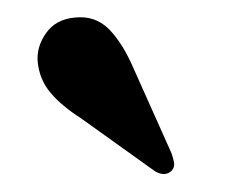

<svg xmlns="http://www.w3.org/2000/svg" viewBox="-20 -677 258 219"><path d="M133 -597.5 175.5 -502.5Q177.5 -497 178.5 -491.8Q179.5 -486.5 176 -482.5Q168.5 -475 157 -481.5L72.5 -542Q50.5 -556 37.8 -571Q25 -586 23 -606.5Q21.5 -623.5 32.5 -639.2Q43.5 -655 65.5 -657Q89 -659.5 104.8 -643.2Q120.5 -627 133 -597.5Z"/></svg>

Font: Fraunces 144pt S050 SemiBold
Style: Regular
Weight: 600
Version: Version 1.000; ttfautohint (v1.8.3)